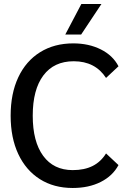

<svg xmlns="http://www.w3.org/2000/svg" viewBox="-20 -926 637 956"><path d="M33 -350Q33 -460 71 -541Q109 -622 179.5 -666Q250 -710 345 -710Q422 -710 482 -680Q542 -650 570 -596L508 -538Q454 -621 347 -621Q249 -621 196 -550.5Q143 -480 143 -350Q143 -221 195 -150Q247 -79 342 -79Q400 -79 441 -99.5Q482 -120 508 -162L570 -104Q541 -50 481.5 -20Q422 10 342 10Q248 10 178.5 -34Q109 -78 71 -159Q33 -240 33 -350ZM385 -906H485L384 -754H305Z"/></svg>

Font: Sarabun Medium
Style: Regular
Weight: 500
Designer: Suppakit Chalermlarp | Katatrad Co.,Ltd.
Foundry: Cadson Demak Co.,Ltd.
Version: Version 1.000; ttfautohint (v1.6)